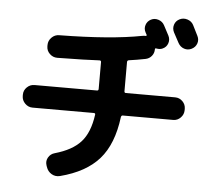

<svg xmlns="http://www.w3.org/2000/svg" viewBox="-59 -896 1117 1016"><g transform="rotate(5 500.0 -387.5)"><path d="M928 -803Q933 -793 942.5 -774Q952 -755 956 -747Q966 -727 959 -707Q952 -687 932 -677Q912 -667 891.5 -674Q871 -681 860 -701Q851 -719 831 -755Q821 -775 827.5 -795.5Q834 -816 854 -826Q874 -836 896 -829Q918 -822 928 -803ZM120 -413H452Q460 -413 460 -422V-565Q460 -573 451 -573Q385 -569 227 -567Q204 -567 187 -583.5Q170 -600 170 -623V-630Q170 -653 187 -670Q204 -687 227 -687Q500 -690 666 -722Q678 -724 684 -723Q686 -723 687.5 -725Q689 -727 688 -729Q687 -731 684.5 -735.5Q682 -740 681 -742Q671 -761 677.5 -781Q684 -801 703 -811Q722 -821 743.5 -814Q765 -807 775 -788Q780 -779 789 -761.5Q798 -744 803 -735Q813 -715 806 -694.5Q799 -674 779 -665Q765 -658 745 -662Q738 -664 738 -656Q738 -636 725.5 -621Q713 -606 694 -602Q649 -593 605 -587Q597 -585 597 -577V-422Q597 -413 605 -413H867Q890 -413 906.5 -396.5Q923 -380 923 -357V-350Q923 -327 906.5 -310Q890 -293 867 -293H599Q592 -293 590 -284Q572 -139 502 -59.5Q432 20 296 55Q272 61 251.5 49Q231 37 223 13L220 4Q213 -18 224.5 -37.5Q236 -57 258 -63Q350 -89 395 -139Q440 -189 453 -284Q455 -293 445 -293H120Q97 -293 80 -310Q63 -327 63 -350V-357Q63 -380 80 -396.5Q97 -413 120 -413Z"/></g></svg>

Font: Rounded Mplus 1c Bold
Style: Bold
Weight: 700
Version: Version 1.059.20150529